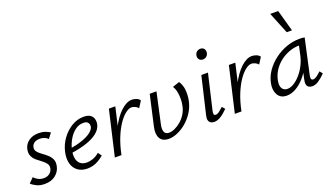

<svg xmlns="http://www.w3.org/2000/svg" viewBox="-66 -1177 2861 1657"><g transform="rotate(-20 1365.0 -348.5)"><path d="M126 8Q83 8 52 -7Q21 -22 3 -40L46 -83Q59 -67 82.5 -54.5Q106 -42 135 -42Q168 -42 189 -59.5Q210 -77 215 -102Q220 -128 206 -147Q192 -166 169 -183Q146 -200 123.5 -218.5Q101 -237 89 -263.5Q77 -290 85 -327Q95 -371 131.5 -397Q168 -423 222 -423Q256 -423 282 -413.5Q308 -404 326 -392L290 -345Q278 -358 258 -366Q238 -374 215 -374Q183 -374 164 -360Q145 -346 141 -325Q135 -301 149.5 -282.5Q164 -264 187.5 -247.5Q211 -231 234 -211Q257 -191 269.5 -164.5Q282 -138 273 -99Q263 -53 224.5 -22.5Q186 8 126 8Z M517 9Q465 9 430 -16.5Q395 -42 382.5 -87Q370 -132 383 -192Q397 -255 434.5 -307Q472 -359 524 -391Q576 -423 635 -423Q675 -423 696 -408.5Q717 -394 723.5 -371Q730 -348 725 -322Q716 -279 675.5 -247Q635 -215 572 -194.5Q509 -174 431 -163L433 -203Q499 -214 549.5 -231.5Q600 -249 630 -272Q660 -295 666 -319Q668 -329 665.5 -342Q663 -355 652 -364.5Q641 -374 614 -374Q574 -374 540 -348.5Q506 -323 482 -282.5Q458 -242 447 -197Q436 -151 441.5 -116Q447 -81 469.5 -61.5Q492 -42 531 -42Q556 -42 586.5 -52.5Q617 -63 646 -88L670 -55Q647 -35 621.5 -20Q596 -5 570 2Q544 9 517 9Z M798 0Q828 -133 875 -226.5Q922 -320 975.5 -369.5Q1029 -419 1077 -419Q1096 -419 1117 -411.5Q1138 -404 1150 -387L1113 -328Q1102 -342 1084 -350Q1066 -358 1052 -358Q1027 -358 995.5 -333.5Q964 -309 932.5 -262.5Q901 -216 874.5 -150Q848 -84 831 0ZM770 0 866 -414H925L829 0Z M1265 8Q1207 8 1185 -30.5Q1163 -69 1178 -135L1241 -414H1303L1242 -136Q1232 -94 1241 -67.5Q1250 -41 1285 -41Q1309 -41 1337.5 -54Q1366 -67 1393.5 -90Q1421 -113 1441.5 -145.5Q1462 -178 1470 -215Q1477 -245 1477.5 -278.5Q1478 -312 1472 -344Q1466 -376 1450 -401L1514 -423Q1539 -384 1543 -337Q1547 -290 1537 -241Q1526 -187 1496.5 -141Q1467 -95 1428 -62Q1389 -29 1346.5 -10.5Q1304 8 1265 8Z M1683 5Q1664 5 1650.5 -3.5Q1637 -12 1632.5 -29.5Q1628 -47 1635 -74L1715 -414H1776L1700 -89Q1696 -71 1698.5 -60Q1701 -49 1716 -49Q1731 -49 1747.5 -61.5Q1764 -74 1787 -95L1809 -69Q1775 -34 1743.5 -14.5Q1712 5 1683 5ZM1775 -535Q1760 -535 1749.5 -542Q1739 -549 1734.5 -561Q1730 -573 1733 -587Q1736 -606 1750 -618Q1764 -630 1784 -630Q1799 -630 1809 -623Q1819 -616 1823.5 -604Q1828 -592 1825 -577Q1822 -559 1808 -547Q1794 -535 1775 -535Z M1900 0Q1930 -133 1977 -226.5Q2024 -320 2077.5 -369.5Q2131 -419 2179 -419Q2198 -419 2219 -411.5Q2240 -404 2252 -387L2215 -328Q2204 -342 2186 -350Q2168 -358 2154 -358Q2129 -358 2097.5 -333.5Q2066 -309 2034.5 -262.5Q2003 -216 1976.5 -150Q1950 -84 1933 0ZM1872 0 1968 -414H2027L1931 0Z M2349 6Q2292 6 2267.5 -37Q2243 -80 2255 -140Q2266 -198 2300.5 -248Q2335 -298 2385.5 -336.5Q2436 -375 2495.5 -396.5Q2555 -418 2618 -418Q2633 -418 2644 -417Q2655 -416 2664 -414L2593 -90Q2584 -48 2610 -48Q2626 -48 2644 -61Q2662 -74 2684 -95L2705 -68Q2670 -33 2641 -14Q2612 5 2584 5Q2565 5 2551.5 -3Q2538 -11 2534 -28.5Q2530 -46 2536 -73L2574 -243L2611 -277Q2599 -221 2572 -170Q2545 -119 2508.5 -79Q2472 -39 2431 -16.5Q2390 6 2349 6ZM2374 -47Q2404 -47 2436 -67.5Q2468 -88 2496.5 -121.5Q2525 -155 2545.5 -196Q2566 -237 2575 -278L2599 -389L2632 -362Q2625 -364 2616 -364.5Q2607 -365 2598 -365Q2549 -365 2503 -348Q2457 -331 2419 -301.5Q2381 -272 2354.5 -231Q2328 -190 2319 -140Q2311 -94 2327 -70.5Q2343 -47 2374 -47ZM2534 -509 2454 -706H2527L2582 -509Z"/></g></svg>

Font: Ysabeau Infant
Style: Italic
Weight: 400
Italic angle: -12°
Designer: Christian Thalmann (Catharsis Fonts)
Version: Version 2.001;gftools[0.9.30]; featfreeze: ss01,ss02,lnum